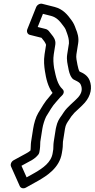

<svg xmlns="http://www.w3.org/2000/svg" viewBox="-20 -807 514 1043"><path d="M196.4 4C199 -12.8 198.1 -31.9 198.9 -37L210.1 -108C213.6 -130.3 222.7 -157.8 230.7 -173.7C247.8 -202 266.2 -233.5 283.3 -251.4C293 -261.4 304.4 -277.2 315 -286.3C323.6 -293.7 333.5 -310.1 318.9 -323.5C293 -347.2 283.9 -388 273.9 -437C270.4 -460.6 268 -485.9 272.1 -512L280.5 -565C284.5 -590.5 268.4 -609.1 262.8 -616.1C258.3 -622.3 253 -628.9 248.4 -634.4C246.4 -637.8 237.7 -648 226.9 -649.8L184.8 -660.4L213.3 -731.8L257.2 -720.7C287.7 -712.8 304.9 -692.5 324.8 -665.2C335.9 -650.8 337.2 -646.5 343.9 -626.8C349.9 -609.3 355.3 -593.5 354.5 -571.6L345.1 -512C340.2 -480.8 347.8 -456.4 350.8 -439.1C353.7 -422.8 358 -400.3 370.6 -383.9C375.5 -375.9 386.6 -371.7 386.9 -371.6C407.3 -361.6 414.6 -357.1 419.1 -346.1C428.6 -323.2 424.4 -301 404.8 -278.5C385.7 -256.7 346.3 -227.5 327 -198.2L315.4 -180.6C308.6 -170.8 305.9 -167.7 302.3 -161.3L296.7 -151.3C292.2 -143.1 288.3 -129.8 286.4 -121.6C284.3 -114.6 283.9 -112.8 283.1 -108L271.9 -37C269.1 -19.3 270.6 -4.1 269.4 4L266 25C258.1 75.2 213.3 106.1 168.9 131.8L124.6 156.5L96.6 93.6L140 69.9C156.6 62 174.1 50 187.4 33.9C190.8 29.7 193.2 24 193.8 20ZM146.4 4 145.2 11.2C138.4 17.3 128.7 22.9 122 26.5L54.1 63.5C41.1 70.6 34.9 86.3 40.1 97.9L87.3 203.9C92.6 215.8 107.8 219.4 120.4 212.3L188.7 174.2C233.1 148.5 303.3 105.4 316 25L319.4 4C322.2 -13.6 320.6 -28.8 321.9 -37L333.1 -108C336.6 -129.8 345 -141.6 356.1 -157.4L367.3 -174.4C371.7 -179.8 377.7 -186.6 383.9 -194.2C398 -208.6 423 -229 440.9 -249.5C473.7 -287.1 482.4 -332.3 466.5 -370.9C455.4 -397.6 432.3 -409.9 412.3 -418.3C408.3 -423.6 403.5 -439.5 400.8 -454.9C397 -476.4 392.2 -493.6 395.1 -512L404.8 -573C409.3 -602 400.9 -629.4 391.9 -650C386 -667.3 379.8 -682.4 367.2 -698.8C347.5 -725.8 323 -757.3 276.8 -769.3L209.4 -786.3C196.7 -789.5 181.6 -781.1 176.3 -767.9L128.3 -647.9C123.5 -635.8 128.7 -621.1 141.9 -617.7L205.4 -601.7C210.4 -594.6 216.2 -588.3 220.6 -582.4C221.9 -580.6 228.8 -569.5 230.2 -563.4L222.1 -512C216.6 -477.4 220.2 -446.4 223.9 -421.7C230.1 -380.2 240.4 -335.9 265.5 -302.2C259.8 -295.9 253.3 -288.2 248 -281.3C223.8 -255.5 204 -220 187.7 -193.2C174.1 -170.5 164.6 -136.5 160.1 -108L148.9 -37C146.5 -21.8 147.7 -4.4 146.4 4Z"/></svg>

Font: Tape
Style: Regular
Weight: 500
Foundry: Cannot Into Space Fonts
Version: Version 0.97